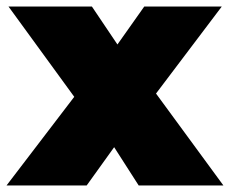

<svg xmlns="http://www.w3.org/2000/svg" viewBox="-29 -567 703 587"><path d="M395 0 320 -117 236 0H-9L198 -271L-3 -547H252L330 -431L412 -547H649L448 -281L654 0Z"/></svg>

Font: CMG Sans Black
Style: Regular
Weight: 900
Designer: Julieta Ulanovsky
Foundry: Julieta Ulanovsky
Version: Version 7.200